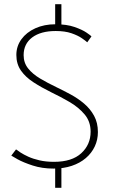

<svg xmlns="http://www.w3.org/2000/svg" viewBox="-20 -787 542 910"><path d="M241.5 -767H271V-653.5H241.5ZM241.5 -10.5H271V103H241.5ZM242.5 -672Q296 -672 332.8 -659.2Q369.5 -646.5 390 -632.5Q410.5 -618.5 413.5 -614.5L393.5 -586.5Q386 -593.5 367.5 -606.2Q349 -619 318.5 -629.5Q288 -640 244 -640Q173 -640 132.5 -609.5Q92 -579 92 -525.5Q92 -489.5 113.2 -462.8Q134.5 -436 170.2 -414.8Q206 -393.5 249 -373Q281.5 -357.5 315.5 -339Q349.5 -320.5 378.8 -295.8Q408 -271 426 -238Q444 -205 444 -161Q444 -124.5 429.2 -93Q414.5 -61.5 386.8 -37.8Q359 -14 320.2 -1Q281.5 12 233.5 12Q179.5 12 135 -2.5Q90.5 -17 63.2 -32.2Q36 -47.5 33.5 -49.5L56 -79Q62.5 -74 77.2 -64.2Q92 -54.5 114.5 -44.2Q137 -34 167.5 -27Q198 -20 236 -20Q321 -20 365.2 -60.8Q409.5 -101.5 409.5 -163Q409.5 -211 381 -244.8Q352.5 -278.5 309.8 -303.5Q267 -328.5 223 -349.5Q176.5 -372.5 139 -396.8Q101.5 -421 79.5 -452.2Q57.5 -483.5 57.5 -526.5Q57.5 -568 81.5 -601Q105.5 -634 147.5 -653Q189.5 -672 242.5 -672Z"/></svg>

Font: League Spartan Extralight
Style: Regular
Weight: 200
Foundry: The League of Moveable Type
Version: Version 2.300; ttfautohint (v1.8.3)